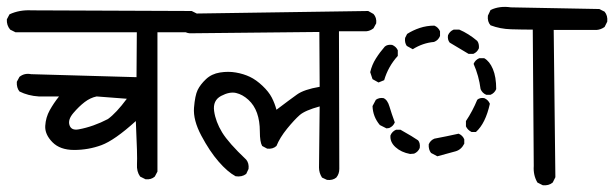

<svg xmlns="http://www.w3.org/2000/svg" viewBox="-24 -588 1804 564"><path d="M403.3 -61.5 387.7 -69.3Q377 -84 378.4 -106Q379.9 -127.9 375 -232.4Q312.5 -175.8 273.9 -161.6Q235.4 -147.5 193.8 -147.5Q152.3 -147.5 129.9 -170.4Q107.4 -193.4 108.9 -218.3Q110.4 -243.2 122.1 -264.2Q133.8 -285.2 149.4 -304.7H89.8Q58.6 -306.6 33.2 -319.3Q24.4 -330.1 25.4 -347.7L33.2 -362.3Q47.9 -374 67.4 -370.1L377 -361.3L377.9 -493.2H21.5L5.9 -501Q-4.9 -513.7 -3.9 -531.2L3.9 -545.9Q33.2 -559.6 69.3 -557.6L539.1 -555.7L554.7 -547.9Q564.5 -535.2 562.5 -518.6L554.7 -502.9Q543.9 -495.1 531.2 -493.2H438.5V-84L430.7 -69.3Q419.9 -59.6 403.3 -61.5ZM293 -238.3Q317.4 -255.9 348.6 -297.9L259.8 -304.7Q241.2 -300.8 224.6 -288.1Q208 -275.4 191.4 -255.9Q174.8 -236.3 180.2 -220.2Q185.5 -204.1 207 -208Q228.5 -211.9 250.5 -219.7Q272.5 -227.5 293 -238.3Z M936.5 -59.6 921.9 -66.4Q913.1 -80.1 913.1 -95.7L915 -275.4Q872.1 -263.7 856.4 -250Q840.8 -236.3 819.3 -210Q797.9 -183.6 788.1 -159.2Q777.3 -149.4 760.7 -151.4L746.1 -159.2Q739.3 -170.9 739.3 -201.7Q739.3 -232.4 731 -255.9Q722.7 -279.3 705.6 -294.9Q688.5 -310.5 669.4 -314.9Q650.4 -319.3 625.5 -306.2Q600.6 -293 605 -261.7Q609.4 -230.5 628.4 -199.2Q647.5 -168 699.2 -119.1Q708 -108.4 706.1 -91.8L699.2 -77.1Q686.5 -67.4 668 -70.3Q644.5 -83 618.2 -113.3Q591.8 -143.6 567.4 -189.5Q543 -235.4 545.9 -271.5Q548.8 -307.6 556.6 -323.7Q564.5 -339.8 581.1 -355.5Q597.7 -371.1 622.1 -375Q646.5 -378.9 668.9 -375Q691.4 -371.1 710 -362.3Q728.5 -353.5 747.1 -335.9Q765.6 -318.4 774.4 -301.3Q783.2 -284.2 788.1 -265.6Q828.1 -295.9 848.6 -310.5Q869.1 -325.2 915 -333L914.1 -494.1L533.2 -490.2Q521.5 -491.2 512.7 -499Q503.9 -508.8 505.9 -525.4L512.7 -541L527.3 -547.9L1057.6 -555.7L1073.2 -546.9Q1083 -536.1 1081.1 -519.5L1073.2 -504.9Q1063.5 -497.1 1051.8 -496.1H971.7L972.7 -91.8Q972.7 -77.1 963.9 -66.4Q953.1 -57.6 936.5 -59.6Z M1570.3 -43.9 1554.7 -51.8Q1542 -73.2 1543.9 -100.6L1541 -501Q1509.8 -501 1477.5 -502Q1445.3 -502.9 1417 -513.7Q1407.2 -524.4 1409.2 -542L1417 -558.6Q1443.4 -571.3 1476.6 -566.4L1736.3 -561.5L1752 -553.7Q1761.7 -542 1759.8 -524.4L1752 -508.8Q1741.2 -501 1728.5 -500H1602.5L1607.4 -67.4L1599.6 -51.8Q1587.9 -42 1570.3 -43.9ZM1260.7 -128.9 1242.2 -138.7Q1234.4 -148.4 1235.4 -164.1Q1240.2 -175.8 1252 -180.7Q1288.1 -187.5 1323.2 -195.3Q1335 -190.4 1339.8 -178.7V-166Q1331.1 -148.4 1314.5 -143.6ZM1180.7 -135.7Q1154.3 -140.6 1137.7 -155.8Q1121.1 -170.9 1123 -190.4Q1127.9 -202.1 1139.6 -207H1152.3Q1190.4 -185.5 1204.1 -175.8Q1210.9 -168 1209 -153.3Q1204.1 -141.6 1192.4 -136.7ZM1361.3 -200.2Q1349.6 -206.1 1344.7 -216.8V-232.4Q1364.3 -261.7 1377.9 -294.9Q1385.7 -301.8 1398.4 -299.8Q1410.2 -294.9 1415 -283.2Q1402.3 -225.6 1374 -200.2ZM1111.3 -210.9 1091.8 -220.7Q1071.3 -245.1 1070.3 -276.4L1080.1 -294.9Q1089.8 -301.8 1102.5 -299.8Q1114.3 -294.9 1120.1 -274.9Q1126 -254.9 1135.7 -228.5Q1130.9 -216.8 1119.1 -211.9ZM1404.3 -309.6Q1392.6 -314.5 1387.7 -326.2Q1382.8 -365.2 1367.2 -400.4Q1372.1 -412.1 1383.8 -417H1398.4Q1414.1 -408.2 1423.8 -385.3Q1433.6 -362.3 1433.6 -326.2Q1428.7 -314.5 1417 -309.6ZM1087.9 -345.7 1070.3 -355.5 1063.5 -376Q1068.4 -397.5 1080.1 -416Q1091.8 -434.6 1106.4 -451.2Q1114.3 -458 1127.9 -456.1Q1139.6 -451.2 1144.5 -440.4V-423.8Q1116.2 -392.6 1104.5 -352.5ZM1352.5 -429.7 1296.9 -462.9Q1290 -471.7 1292 -484.4Q1296.9 -496.1 1308.6 -501H1325.2Q1352.5 -489.3 1377.9 -467.8Q1383.8 -460 1382.8 -446.3Q1377.9 -434.6 1366.2 -429.7ZM1188.5 -443.4 1170.9 -453.1Q1164.1 -462.9 1166 -476.6L1171.9 -488.3Q1188.5 -499 1209 -505.9Q1229.5 -512.7 1252 -512.7Q1263.7 -507.8 1268.6 -496.1V-482.4Q1263.7 -469.7 1251 -464.8Q1217.8 -461.9 1188.5 -443.4Z"/></svg>

Font: NaikaiFont
Style: Regular
Weight: 400
Version: Version 1.67